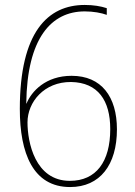

<svg xmlns="http://www.w3.org/2000/svg" viewBox="-20 -744 543 775"><path d="M60 -304C60 -126 113 11 263 11C384 11 452 -79 452 -222C452 -353 390 -438 269 -438C164 -438 107 -375 87 -326H86C89 -590 187 -698 322 -698C357 -698 389 -692 411 -684V-711C387 -719 357 -724 322 -724C173 -724 60 -615 60 -304ZM262 -14C121 -14 91 -171 91 -250C91 -332 158 -414 267 -413C376 -411 425 -338 425 -223C425 -91 368 -14 262 -14Z"/></svg>

Font: Noto Sans Arabic UI SmCn Th
Style: Regular
Weight: 100
Width: 4
Designer: Monotype Design Team, Nadine Chahine and Nizar Qandah
Foundry: Monotype Imaging Inc.
Version: Version 2.010